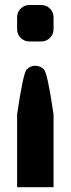

<svg xmlns="http://www.w3.org/2000/svg" viewBox="-20 -655 284 772"><path d="M48.8 -537.1V-585.9Q48.8 -606 63.2 -620.4Q77.6 -634.8 97.7 -634.8H146.5Q166.5 -634.8 180.9 -620.4Q195.3 -606 195.3 -585.9V-537.1Q195.3 -517.1 180.9 -502.7Q166.5 -488.3 146.5 -488.3H97.7Q77.6 -488.3 63.2 -502.7Q48.8 -517.1 48.8 -537.1ZM48.8 -195.3Q73.2 -361.8 87.6 -376.2Q102.1 -390.6 122.1 -390.6Q142.1 -390.6 156.5 -376.2Q170.9 -361.8 195.3 -195.3V97.7H48.8Z"/></svg>

Font: Audex
Style: Regular
Weight: 400
Designer: GGBotNet
Foundry: GGBotNet
Version: 1.00